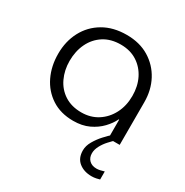

<svg xmlns="http://www.w3.org/2000/svg" viewBox="-170 -659 977 1014"><g transform="rotate(30 319.0 -152.0)"><path d="M526 218Q479 218 448.5 193.5Q418 169 418 122Q418 94 434.5 65.5Q451 37 473 13Q495 -11 512.5 -26.5Q530 -42 533 -44L559 -26Q557 -24 542.5 -10.5Q528 3 510 22.5Q492 42 479.5 65.5Q467 89 467 111Q467 138 483.5 154Q500 170 528 170Q538 170 549.5 167.5Q561 165 574 161V210Q568 212 554 215Q540 218 526 218ZM295 13Q218 13 163 -23Q108 -59 79 -119.5Q50 -180 50 -255Q50 -331 82 -391.5Q114 -452 173.5 -487Q233 -522 315 -522Q394 -522 451.5 -487Q509 -452 540.5 -393Q572 -334 572 -260V0H503V-114H500Q486 -84 458 -54.5Q430 -25 389.5 -6Q349 13 295 13ZM310 -47Q366 -47 409 -74.5Q452 -102 476.5 -149.5Q501 -197 501 -257Q501 -316 478 -362Q455 -408 413 -435Q371 -462 313 -462Q253 -462 210 -434.5Q167 -407 144 -359.5Q121 -312 121 -252Q121 -196 143 -149Q165 -102 207.5 -74.5Q250 -47 310 -47Z"/></g></svg>

Font: MuseoModerno Thin Light
Style: Regular
Weight: 300
Version: Version 1.003